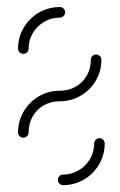

<svg xmlns="http://www.w3.org/2000/svg" viewBox="-20 -539 348 559"><path d="M269.6 -136.7Q275.9 -136.7 280.4 -132Q284.8 -127.4 284.8 -121.1Q284.8 -88.1 268.5 -60.4Q252.2 -32.6 224.4 -16.3Q196.7 0 163.7 0Q157.4 0 153 -4.6Q148.5 -9.3 148.5 -15.6Q148.5 -21.9 153 -26.3Q157.4 -30.7 163.7 -30.7Q188.1 -30.7 208.9 -43Q229.6 -55.2 241.9 -75.9Q254.1 -96.7 254.1 -121.1Q254.1 -127.4 258.7 -132Q263.3 -136.7 269.6 -136.7ZM259.6 -380.4Q265.9 -380.4 270.6 -375.7Q275.2 -371.1 275.2 -364.8Q275.2 -331.9 258.9 -304.1Q242.6 -276.3 214.6 -260.2Q186.7 -244.1 153.7 -244.1Q127.8 -244.1 107.2 -232.2Q86.7 -220.4 75 -199.8Q63.3 -179.3 63.3 -153.3Q63.3 -147 58.7 -142.6Q54.1 -138.1 47.8 -138.1Q41.5 -138.1 37 -142.6Q32.6 -147 32.6 -153.3Q32.6 -186.3 48.9 -214.3Q65.2 -242.2 93 -258.5Q120.7 -274.8 153.7 -274.8Q179.6 -274.8 200.2 -286.5Q220.7 -298.1 232.6 -318.5Q244.4 -338.9 244.4 -364.8Q244.4 -371.1 248.9 -375.7Q253.3 -380.4 259.6 -380.4ZM48.1 -382.2Q41.9 -382.2 37.2 -386.7Q32.6 -391.1 32.6 -397.4Q32.6 -430.4 48.9 -458.1Q65.2 -485.9 93.1 -502.2Q121.1 -518.5 154.1 -518.5Q160.4 -518.5 165 -514.1Q169.6 -509.6 169.6 -503.3Q169.6 -497 165 -492.4Q160.4 -487.8 154.1 -487.8Q129.6 -487.8 108.7 -475.6Q87.8 -463.3 75.6 -442.6Q63.3 -421.9 63.3 -397.4Q63.3 -391.1 58.9 -386.7Q54.4 -382.2 48.1 -382.2Z"/></svg>

Font: 26F Galaxy Sans Ultra Light
Style: Regular
Weight: 200
Designer: C₂₉H₂₅N₃O₅
Version: Version 1.100